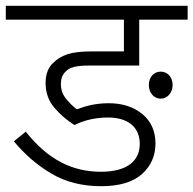

<svg xmlns="http://www.w3.org/2000/svg" viewBox="-20 -642 667 662"><path d="M353 -236.8C417 -236.8 461.9 -207 461.9 -146C461.9 -87.4 418.5 -49.8 328.1 -49.8C228 -49.8 145 -92.3 68.8 -188L27.8 -154.8C65.4 -109.4 108.4 -72.3 157.2 -43.5C205.6 -14.6 263.2 0 329.1 0C391.6 0 438.5 -14.2 469.7 -42C500.5 -69.8 516.1 -105 516.1 -147C516.1 -189.5 501 -223.6 471.2 -248.5C440.9 -273.4 402.3 -286.1 355 -286.1C310.5 -286.1 275.9 -276.9 245.1 -265.1C232.4 -274.4 220.2 -286.1 208 -301.3C195.8 -315.9 189.9 -333 189.9 -352.1C189.9 -370.1 194.8 -383.8 205.1 -394C219.2 -409.7 241.2 -416 288.1 -416H460V-574.2H627V-622.1H0V-574.2H407.2V-464.8H295.9C260.3 -464.8 232.4 -461.4 212.9 -455.1C192.9 -448.2 176.8 -438.5 164.1 -425.8C146.5 -410.2 137.2 -386.7 137.2 -356C137.2 -322.3 147.5 -293.5 168 -270C188 -246.6 210.9 -227.1 236.8 -210.9C272 -228.5 311.5 -236.8 353 -236.8ZM493.2 -349.1C493.2 -321.3 511.2 -301.8 534.2 -301.8C556.2 -301.8 575.2 -321.3 575.2 -349.1C575.2 -376 557.6 -395 534.2 -395C510.3 -395 493.2 -376 493.2 -349.1Z"/></svg>

Font: Noto Reveo Sans
Style: Regular
Weight: 300
Designer: Monotype Design Team
Foundry: Monotype Imaging Inc.
Version: Version 2.007